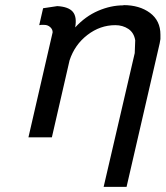

<svg xmlns="http://www.w3.org/2000/svg" viewBox="-20 -535 648 748"><path d="M460.9 -514.2V-515.1Q523.4 -515.1 564.2 -484.9Q605 -454.6 605 -399.9V-382.8Q604.5 -380.4 603.5 -374.5Q602.5 -368.7 602.1 -366.2L473.1 192.9H383.8L504.9 -328.1L506.8 -377.9Q502 -407.7 480 -422.4Q458 -437 429.2 -437Q370.1 -437 320.6 -398.9Q271 -360.8 251 -299.8L182.1 0H90.8L185.1 -409.2Q185.1 -420.9 175.5 -429.4Q166 -438 152.8 -438H140.1Q138.7 -438 136.5 -437.5Q134.3 -437 132.8 -437L147.9 -502.9L203.1 -511.2Q246.6 -508.8 263.4 -489.3Q280.3 -469.7 272.9 -428.2Q313 -471.7 362.3 -492.9Q411.6 -514.2 460.9 -514.2Z"/></svg>

Font: Perun
Style: Italic
Weight: 400
Italic angle: -12°
Foundry: Stefan Peev, Context Ltd
Version: Version 001.000